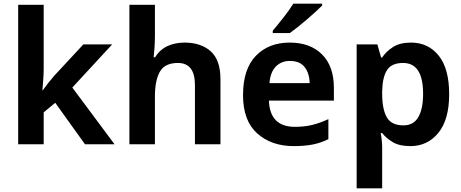

<svg xmlns="http://www.w3.org/2000/svg" viewBox="-20 -786 2514 1046"><path d="M218 -760H79V0H218V-174L281 -226L443 0H604L374 -309L591 -544H434L278 -376Q261 -357 244 -335.5Q227 -314 213 -294H211Q213 -322 215.5 -352Q218 -382 218 -411Z M824 -760H685V0H824V-260Q824 -348 851 -395.5Q878 -443 949 -443Q1042 -443 1042 -323V0H1181V-355Q1181 -459 1128 -506.5Q1075 -554 985 -554Q934 -554 892.5 -535Q851 -516 825 -474H817Q819 -489 821.5 -522.5Q824 -556 824 -594Z M1558 -554Q1444 -554 1374 -482Q1304 -410 1304 -268Q1304 -128 1381.5 -59Q1459 10 1580 10Q1641 10 1685 1Q1729 -8 1769 -28V-137Q1724 -116 1681.5 -105.5Q1639 -95 1587 -95Q1450 -95 1445 -238H1799V-307Q1799 -425 1734.5 -489.5Q1670 -554 1558 -554ZM1559 -454Q1614 -454 1640 -420Q1666 -386 1667 -333H1448Q1453 -394 1483 -424Q1513 -454 1559 -454ZM1735 -766H1578Q1557 -732 1523.5 -689.5Q1490 -647 1466 -619V-606H1559Q1596 -632 1652 -680Q1708 -728 1735 -756Z M2176 -443Q2285 -443 2285 -275Q2285 -193 2259 -148Q2233 -103 2178 -103Q2112 -103 2087 -147.5Q2062 -192 2062 -274V-290Q2064 -367 2089 -405Q2114 -443 2176 -443ZM2219 -554Q2159 -554 2121.5 -530Q2084 -506 2062 -473H2056L2036 -544H1923V240H2062V20Q2062 -21 2054 -61H2062Q2084 -33 2120 -11.5Q2156 10 2216 10Q2309 10 2368 -62Q2427 -134 2427 -273Q2427 -412 2370 -483Q2313 -554 2219 -554Z"/></svg>

Font: Noto Sans UI
Style: Bold
Weight: 700
Designer: Monotype Design Team
Foundry: Monotype Imaging Inc.
Version: Version 1.901